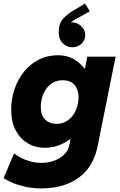

<svg xmlns="http://www.w3.org/2000/svg" viewBox="-37 -846 677 1080"><path d="M199.2 213.9Q148.9 213.9 107.4 204.8Q65.9 195.8 34.4 182.6Q2.9 169.4 -16.6 156.2L42 16.6Q58.6 30.8 83.3 43Q107.9 55.2 137.2 62.7Q166.5 70.3 196.3 70.3Q233.4 70.3 267.1 58.1Q300.8 45.9 324.2 22.9Q347.7 0 353.5 -32.2L359.4 -64.5H344.7L374 -108.4L436.5 -416L406.2 -461.9H441.4L454.1 -527.3H613.3L512.7 -26.4Q495.6 59.1 450 112.1Q404.3 165 339.4 189.5Q274.4 213.9 199.2 213.9ZM215.3 -14.6Q161.6 -14.6 118.7 -40.3Q75.7 -65.9 50.8 -114Q25.9 -162.1 25.9 -228.5Q25.9 -289.6 44.7 -344.7Q63.5 -399.9 98.1 -442.9Q132.8 -485.8 181.2 -510.5Q229.5 -535.2 288.1 -535.2Q347.7 -535.2 391.1 -505.1Q434.6 -475.1 458 -424.8Q481.4 -374.5 481.4 -314Q481.4 -255.9 460.7 -202.1Q439.9 -148.4 403.3 -106.2Q366.7 -64 318.6 -39.3Q270.5 -14.6 215.3 -14.6ZM281.2 -149.4Q309.6 -149.4 332.5 -161.9Q355.5 -174.3 371.6 -195.3Q387.7 -216.3 396.2 -243.4Q404.8 -270.5 404.8 -299.8Q404.8 -341.3 382.6 -367.9Q360.4 -394.5 315.4 -394.5Q286.1 -394.5 263.4 -382.3Q240.7 -370.1 224.9 -348.9Q209 -327.6 200.7 -300.5Q192.4 -273.4 192.4 -243.7Q192.4 -197.8 217 -173.6Q241.7 -149.4 281.2 -149.4ZM441.4 -826.2 468.3 -782.2 407.7 -748.5Q401.4 -745.1 386 -737.1Q370.6 -729 357.9 -715.1Q345.2 -701.2 345.7 -680.2H335.4Q332 -690.9 340.1 -705.6Q348.1 -720.2 370.6 -720.2Q396 -720.2 419.2 -699.7Q442.4 -679.2 442.4 -648.4Q442.4 -619.1 420.7 -599.6Q398.9 -580.1 369.6 -580.1Q340.3 -580.1 316.9 -601.8Q293.5 -623.5 293.5 -665.5Q293.5 -713.4 317.1 -739.7Q340.8 -766.1 374.5 -786.1Z"/></svg>

Font: Reddit Sans Black
Style: Italic
Weight: 900
Italic angle: -11.25°
Designer: Stephen Hutchings
Version: Version 1.013